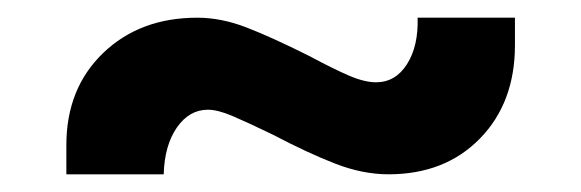

<svg xmlns="http://www.w3.org/2000/svg" viewBox="-20 -376 657 217"><path d="M55 -212Q55 -276 96.5 -316Q138 -356 203 -356Q230 -356 258.5 -345Q287 -334 329 -313Q357 -298 374.5 -290.5Q392 -283 405 -283Q427 -283 440 -303.5Q453 -324 452 -356H562V-325Q562 -260 522.5 -219.5Q483 -179 419 -179Q390 -179 359 -191Q328 -203 288 -224Q259 -238 242.5 -245Q226 -252 215 -252Q194 -252 180 -232Q166 -212 165 -179H55Z"/></svg>

Font: Sarabun
Style: Bold
Weight: 700
Designer: Suppakit Chalermlarp | Katatrad Co.,Ltd.
Foundry: Cadson Demak Co.,Ltd.
Version: Version 1.000; ttfautohint (v1.6)